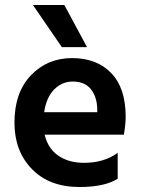

<svg xmlns="http://www.w3.org/2000/svg" viewBox="-20 -745 569 770"><path d="M452 -28Q399 5 299 5Q178 5 108 -67Q38 -139 38 -253Q38 -374 104 -443Q170 -512 269 -512Q368 -512 426 -452Q484 -392 484 -277Q484 -249 477 -205H159Q172 -150 213.5 -121Q255 -92 317 -92Q397 -92 452 -132ZM272 -418Q229 -418 197.5 -386.5Q166 -355 157 -295H370V-310Q368 -359 343.5 -388.5Q319 -418 272 -418ZM329 -556H228L112 -725H238Z"/></svg>

Font: Hind Madurai SemiBold
Style: Regular
Weight: 600
Designer: Jyotish Sonowal
Foundry: Indian Type Foundry
Version: Version 1.001;PS 1.0;hotconv 1.0.86;makeotf.lib2.5.63406; tt